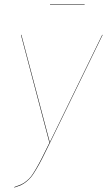

<svg xmlns="http://www.w3.org/2000/svg" viewBox="-20 -837 482 864"><path d="M360.8 -814.9H205.1V-816.9H360.8ZM441.9 -680.2 205.1 -194.8Q182.6 -148.9 170.2 -124.3Q157.7 -99.6 143.3 -75.4Q128.9 -51.3 120.6 -41Q112.3 -30.8 99.4 -20Q86.4 -9.3 75.2 -4.4Q64 0.5 44.9 6.8L43.9 4.9Q63 -2 74.2 -6.6Q85.4 -11.2 98.6 -22Q111.8 -32.7 119.6 -42.7Q127.4 -52.7 141.8 -77.1Q156.2 -101.6 168.2 -125.5Q180.2 -149.4 203.1 -195.8H202.1L74.2 -680.2H76.2L204.1 -196.8L439.9 -680.2Z"/></svg>

Font: Fira Sans Compressed Two
Style: Italic
Weight: 100
Width: 3
Italic angle: -8°
Designer: Carrois Corporate & Edenspiekermann AG
Foundry: Carrois Corporate GbR & Edenspiekermann AG
Version: Version 4.203;PS 004.203;hotconv 1.0.88;makeotf.lib2.5.64775